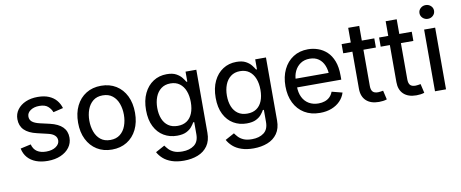

<svg xmlns="http://www.w3.org/2000/svg" viewBox="-78 -1105 4021 1673"><g transform="rotate(-10 1932.5 -269.0)"><path d="M265.6 11.7Q207.5 11.7 162.6 -5.1Q117.7 -22 88.9 -54.7Q60.1 -87.4 50.3 -135.3L142.6 -155.8Q154.3 -111.8 185.8 -91.3Q217.3 -70.8 265.1 -70.8Q319.8 -70.8 352.3 -93.8Q384.8 -116.7 384.8 -148.9Q384.8 -175.8 365.2 -193.8Q345.7 -211.9 306.2 -220.7L214.8 -242.2Q139.6 -259.3 103 -296.4Q66.4 -333.5 66.4 -392.1Q66.4 -439.5 93.3 -475.8Q120.1 -512.2 166.7 -532.5Q213.4 -552.7 272.9 -552.7Q330.6 -552.7 371.3 -535.6Q412.1 -518.6 437.5 -488.5Q462.9 -458.5 474.6 -418.9L386.7 -397.9Q376 -427.2 350.3 -450.2Q324.7 -473.1 273.9 -473.1Q227.1 -473.1 196 -451.9Q165 -430.7 165 -397.9Q165 -369.1 186 -351.6Q207 -334 252.9 -323.2L338.4 -303.7Q413.1 -286.1 449.5 -249.5Q485.8 -212.9 485.8 -156.2Q485.8 -107.4 458 -69.6Q430.2 -31.7 380.4 -10Q330.6 11.7 265.6 11.7Z M834 11.7Q758.3 11.7 701.7 -23.4Q645 -58.6 613.5 -122.1Q582 -185.5 582 -269.5Q582 -355 613.5 -418.7Q645 -482.4 701.7 -517.6Q758.3 -552.7 834 -552.7Q909.7 -552.7 966.6 -517.6Q1023.4 -482.4 1054.7 -418.7Q1085.9 -355 1085.9 -269.5Q1085.9 -185.5 1054.7 -122.1Q1023.4 -58.6 966.6 -23.4Q909.7 11.7 834 11.7ZM834 -73.2Q886.2 -73.2 920.4 -100.3Q954.6 -127.4 970.9 -172.4Q987.3 -217.3 987.3 -270Q987.3 -322.8 970.9 -367.9Q954.6 -413.1 920.4 -440.4Q886.2 -467.8 834 -467.8Q781.7 -467.8 748 -440.4Q714.4 -413.1 698 -368.2Q681.6 -323.2 681.6 -270Q681.6 -217.3 698 -172.4Q714.4 -127.4 748 -100.3Q781.7 -73.2 834 -73.2Z M1434.6 215.8Q1373 215.8 1327.6 200.2Q1282.2 184.6 1252.7 158.2Q1223.1 131.8 1206.5 100.6L1287.1 56.6Q1297.9 72.3 1314.7 90.6Q1331.5 108.9 1360.1 121.6Q1388.7 134.3 1434.6 134.3Q1498.5 134.3 1539.1 104Q1579.6 73.7 1579.6 8.3V-99.6H1570.8Q1561.5 -83 1544.2 -61.5Q1526.9 -40 1495.6 -24.4Q1464.4 -8.8 1413.1 -8.8Q1348.6 -8.8 1296.6 -39.3Q1244.6 -69.8 1214.4 -129.4Q1184.1 -189 1184.1 -274.9Q1184.1 -360.8 1214.1 -423.1Q1244.1 -485.4 1296.1 -519Q1348.1 -552.7 1415 -552.7Q1466.8 -552.7 1498 -535.6Q1529.3 -518.6 1546.9 -496.1Q1564.5 -473.6 1573.7 -457.5H1581.5V-545.9H1676.8V11.2Q1676.8 82 1644.8 127.4Q1612.8 172.9 1557.9 194.3Q1502.9 215.8 1434.6 215.8ZM1433.1 -92.3Q1481 -92.3 1513.7 -114.3Q1546.4 -136.2 1563.5 -177.7Q1580.6 -219.2 1580.6 -276.9Q1580.6 -333.5 1563.7 -376.2Q1546.9 -418.9 1514.2 -443.4Q1481.4 -467.8 1433.1 -467.8Q1383.8 -467.8 1350.3 -442.1Q1316.9 -416.5 1300.3 -373.3Q1283.7 -330.1 1283.7 -276.9Q1283.7 -222.2 1300.5 -180.4Q1317.4 -138.7 1350.6 -115.5Q1383.8 -92.3 1433.1 -92.3Z M2050.8 215.8Q1989.3 215.8 1943.8 200.2Q1898.4 184.6 1868.9 158.2Q1839.4 131.8 1822.8 100.6L1903.3 56.6Q1914.1 72.3 1930.9 90.6Q1947.8 108.9 1976.3 121.6Q2004.9 134.3 2050.8 134.3Q2114.7 134.3 2155.3 104Q2195.8 73.7 2195.8 8.3V-99.6H2187Q2177.7 -83 2160.4 -61.5Q2143.1 -40 2111.8 -24.4Q2080.6 -8.8 2029.3 -8.8Q1964.8 -8.8 1912.8 -39.3Q1860.8 -69.8 1830.6 -129.4Q1800.3 -189 1800.3 -274.9Q1800.3 -360.8 1830.3 -423.1Q1860.4 -485.4 1912.4 -519Q1964.4 -552.7 2031.2 -552.7Q2083 -552.7 2114.3 -535.6Q2145.5 -518.6 2163.1 -496.1Q2180.7 -473.6 2189.9 -457.5H2197.8V-545.9H2293V11.2Q2293 82 2261 127.4Q2229 172.9 2174.1 194.3Q2119.1 215.8 2050.8 215.8ZM2049.3 -92.3Q2097.2 -92.3 2129.9 -114.3Q2162.6 -136.2 2179.7 -177.7Q2196.8 -219.2 2196.8 -276.9Q2196.8 -333.5 2179.9 -376.2Q2163.1 -418.9 2130.4 -443.4Q2097.7 -467.8 2049.3 -467.8Q2000 -467.8 1966.6 -442.1Q1933.1 -416.5 1916.5 -373.3Q1899.9 -330.1 1899.9 -276.9Q1899.9 -222.2 1916.7 -180.4Q1933.6 -138.7 1966.8 -115.5Q2000 -92.3 2049.3 -92.3Z M2674.8 11.7Q2594.7 11.7 2536.9 -23.4Q2479 -58.6 2447.8 -121.6Q2416.5 -184.6 2416.5 -269Q2416.5 -353 2447.3 -416.7Q2478 -480.5 2533.9 -516.6Q2589.8 -552.7 2665 -552.7Q2710 -552.7 2752.9 -537.8Q2795.9 -522.9 2830.6 -490.7Q2865.2 -458.5 2885.5 -406.2Q2905.8 -354 2905.8 -279.3V-241.7H2476.1V-318.8H2854.5L2809.1 -292Q2809.1 -343.8 2792.7 -383.8Q2776.4 -423.8 2744.4 -446.5Q2712.4 -469.2 2665 -469.2Q2617.7 -469.2 2584 -446.3Q2550.3 -423.3 2532.5 -385.7Q2514.6 -348.1 2514.6 -305.2V-252.9Q2514.6 -194.8 2534.9 -154.3Q2555.2 -113.8 2591.6 -92.8Q2627.9 -71.8 2675.8 -71.8Q2706.5 -71.8 2732.2 -80.8Q2757.8 -89.8 2776.1 -107.9Q2794.4 -126 2804.2 -152.8L2897 -128.9Q2884.3 -87.4 2853.5 -55.7Q2822.8 -23.9 2777.3 -6.1Q2731.9 11.7 2674.8 11.7Z M3251.5 -545.9V-464.8H2962.4V-545.9ZM3043.5 -675.8H3141.1V-144.5Q3141.1 -109.9 3155.3 -93.8Q3169.4 -77.6 3203.1 -77.6Q3211.4 -77.6 3224.6 -79.6Q3237.8 -81.5 3248 -83.5L3266.6 -3.4Q3251 2 3232.7 4.4Q3214.4 6.8 3196.3 6.8Q3123.5 6.8 3083.5 -30.8Q3043.5 -68.4 3043.5 -136.7Z M3583 -545.9V-464.8H3293.9V-545.9ZM3375 -675.8H3472.7V-144.5Q3472.7 -109.9 3486.8 -93.8Q3501 -77.6 3534.7 -77.6Q3543 -77.6 3556.2 -79.6Q3569.3 -81.5 3579.6 -83.5L3598.1 -3.4Q3582.5 2 3564.2 4.4Q3545.9 6.8 3527.8 6.8Q3455.1 6.8 3415 -30.8Q3375 -68.4 3375 -136.7Z M3692.4 0V-545.9H3790V0ZM3741.7 -632.3Q3715.3 -632.3 3696.3 -650.1Q3677.2 -668 3677.2 -693.4Q3677.2 -718.8 3696.3 -736.3Q3715.3 -753.9 3741.7 -753.9Q3768.6 -753.9 3787.4 -736.3Q3806.2 -718.8 3806.2 -693.4Q3806.2 -668 3787.4 -650.1Q3768.6 -632.3 3741.7 -632.3Z"/></g></svg>

Font: Inter Cardless
Style: Regular
Weight: 400
Designer: Rasmus Andersson
Foundry: rsms
Version: Version 4.001;git-9221beed3